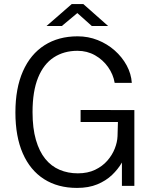

<svg xmlns="http://www.w3.org/2000/svg" viewBox="-20 -911 766 941"><path d="M357.5 10Q263.5 10 195.8 -33.2Q128 -76.5 91.8 -159Q55.5 -241.5 55.5 -360Q55.5 -478.5 92.5 -562Q129.5 -645.5 198 -689.2Q266.5 -733 360.5 -733Q412.5 -733 459 -714.5Q505.5 -696 542 -663.8Q578.5 -631.5 600.8 -590.5Q623 -549.5 626 -505H542Q535 -546.5 509.8 -582.2Q484.5 -618 445.8 -640Q407 -662 359.5 -662Q293.5 -662 243.8 -629.8Q194 -597.5 166.8 -530.8Q139.5 -464 139.5 -361.5Q139.5 -282.5 156 -225.5Q172.5 -168.5 202 -132.2Q231.5 -96 272.2 -78.8Q313 -61.5 361.5 -61.5Q410 -61.5 446 -78.8Q482 -96 506 -123.5Q530 -151 542.5 -182.8Q555 -214.5 556 -243.5L558 -313H375V-372L638.5 -371.5V0H577.5V-114.5Q558.5 -81.5 528.8 -53.2Q499 -25 456.8 -7.5Q414.5 10 357.5 10ZM430 -783.5 359 -847 283 -783.5H208L331.5 -891H388.5L510 -783.5Z"/></svg>

Font: Public Sans Thin Light
Style: Regular
Weight: 300
Version: Version 1.007